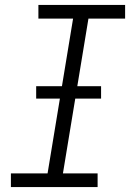

<svg xmlns="http://www.w3.org/2000/svg" viewBox="-20 -755 540 775"><path d="M374 0H24V-55H172L275 -680H135V-735H485V-680H337L234 -55H374ZM126 -357V-407H388V-357Z"/></svg>

Font: Iosevka Light Oblique
Style: Regular
Weight: 300
Italic angle: -9°
Monospace: yes
Designer: Belleve Invis
Foundry: Belleve Invis
Version: Version 32.5.0; ttfautohint (v1.8.4)